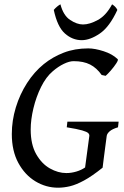

<svg xmlns="http://www.w3.org/2000/svg" viewBox="-20 -854 572 889"><path d="M529.3 -290.5 526.4 -264.6Q500 -256.8 487.8 -246.1Q475.6 -235.4 474.1 -224.6Q471.7 -207 467.8 -177Q463.9 -147 460.2 -118.7Q456.5 -90.3 455.1 -77.6Q405.8 -38.1 369.1 -18.3Q332.5 1.5 304 8.3Q275.4 15.1 249 15.1Q192.9 15.1 144 -14.4Q95.2 -43.9 64.9 -99.6Q34.7 -155.3 34.7 -233.4Q34.7 -295.4 53.2 -356.4Q71.8 -417.5 105.2 -469.5Q138.7 -521.5 182.6 -557.1Q223.6 -590.3 274.9 -610.1Q326.2 -629.9 388.7 -629.9Q419.4 -629.9 459.7 -616.9Q500 -604 524.9 -580.1Q528.8 -576.7 518.3 -560.5Q507.8 -544.4 492.9 -527.3Q478 -510.3 469.2 -502.9L450.7 -506.8Q427.7 -539.6 397.2 -555.2Q366.7 -570.8 320.8 -570.8Q301.3 -570.8 275.4 -558.3Q249.5 -545.9 224.1 -523.9Q193.4 -498 170.4 -451.9Q147.5 -405.8 134.8 -352.8Q122.1 -299.8 122.1 -254.4Q122.1 -185.1 147.5 -140.4Q172.9 -95.7 210.9 -74.2Q249 -52.7 287.1 -52.7Q310.1 -52.7 333.3 -59.6Q356.4 -66.4 374 -78.6L393.6 -224.6Q394.5 -231.4 388.7 -237.5Q382.8 -243.7 360.4 -250.2Q337.9 -256.8 289.1 -264.6L292 -290.5ZM523.4 -808.1Q487.3 -729.5 442.1 -698.7Q397 -668 358.4 -668Q315.4 -668 280.5 -699Q245.6 -730 229 -808.1Q235.8 -816.4 244.1 -823.2Q252.4 -830.1 259.8 -834Q273.4 -782.2 304.9 -761.5Q336.4 -740.7 364.3 -740.7Q395 -740.7 433.1 -761.5Q471.2 -782.2 499 -834Q505.4 -830.1 512.2 -823.7Q519 -817.4 523.4 -808.1Z"/></svg>

Font: Gentium Book Plus
Style: Italic
Weight: 400
Italic angle: -8°
Designer: Victor Gaultney, Annie Olsen, Iska Routamaa, Becca Hirsbrunner
Foundry: SIL International
Version: Version 6.101